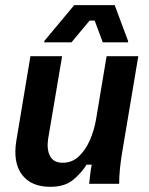

<svg xmlns="http://www.w3.org/2000/svg" viewBox="-20 -720 584 752"><path d="M176.7 11.7Q101.7 11.7 65.8 -36.2Q30 -84.2 44.2 -170L99.2 -500H223.3L168.3 -175Q162.5 -134.2 176.2 -108.3Q190 -82.5 225.8 -82.5Q261.7 -82.5 287.9 -106.7Q314.2 -130.8 332.1 -171.2Q350 -211.7 357.5 -260L397.5 -500H521.7L459.2 -127.5Q453.3 -93.3 450 -61.3Q446.7 -29.2 446.7 0H329.2Q330.8 -16.7 333.3 -37.1Q335.8 -57.5 339.2 -75H319.2Q295 -37.5 262.9 -12.9Q230.8 11.7 176.7 11.7ZM153.3 -554.2V-559.2L270.8 -700H429.2L481.7 -559.2V-554.2H382.5L350.8 -639.2H330.8L260 -554.2Z"/></svg>

Font: Familjen Grotesk SemiBold
Style: Italic
Weight: 600
Italic angle: -9.46201°
Designer: Anders Wikstroem, Jonas Baeckman, Matilda Gysing, Kristian Moeller
Foundry: Familjen STHLM AB
Version: Version 2.002